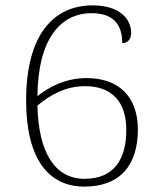

<svg xmlns="http://www.w3.org/2000/svg" viewBox="-20 -681 599 713"><path d="M293 12C431 12 492 -73 492 -200C492 -323 420 -391 302 -391C221 -391 161 -357 119 -324C121 -537 205 -632 320 -632C397 -632 434 -594 434 -521C455 -521 467 -536 467 -559C467 -610 425 -661 324 -661C181 -661 77 -555 77 -308C77 -90 161 12 293 12ZM296 -361C398 -361 449 -300 449 -199C449 -91 405 -17 294 -17C182 -17 123 -117 119 -289C164 -326 220 -361 296 -361Z"/></svg>

Font: Noto Serif Telugu ExtraLight
Style: Regular
Weight: 200
Designer: Jelle Bosma - Monotype Design Team
Foundry: Monotype Imaging Inc.
Version: Version 2.005